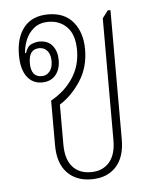

<svg xmlns="http://www.w3.org/2000/svg" viewBox="-45 -592 531 642"><g transform="rotate(-5 220.0 -271.0)"><path d="M237 10Q185 10 155 -22Q125 -54 125 -114V-264Q172 -290 199 -331Q226 -372 226 -424Q226 -476 201.5 -501.5Q177 -527 139 -527Q109 -527 90 -511.5Q71 -496 62 -473.5Q53 -451 52 -430L55 -429Q62 -452 76.5 -458Q91 -464 103 -464Q132 -464 147 -445Q162 -426 162 -397Q162 -365 145.5 -346Q129 -327 100 -327Q68 -327 49.5 -352.5Q31 -378 31 -425Q31 -484 59 -518Q87 -552 140 -552Q195 -552 224 -516.5Q253 -481 253 -425Q253 -364 223 -318.5Q193 -273 153 -248V-114Q153 -65 175 -39.5Q197 -14 237 -14Q276 -14 298.5 -39.5Q321 -65 321 -114V-523L340 -548H349V-114Q349 -54 319 -22Q289 10 237 10ZM101 -348Q117 -348 127.5 -360.5Q138 -373 138 -395Q138 -418 127.5 -430Q117 -442 101 -442Q65 -442 65 -395Q65 -348 101 -348Z"/></g></svg>

Font: Noto Serif Thai Condensed Thin
Style: Regular
Weight: 100
Width: 3
Designer: Monotype Design Team
Foundry: Monotype Imaging Inc.
Version: Version 2.001; ttfautohint (v1.8.4.7-5d5b)